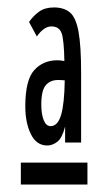

<svg xmlns="http://www.w3.org/2000/svg" viewBox="-20 -650 290 516"><path d="M107 -259Q78 -259 63 -289.5Q48 -320 48 -364Q48 -435 72 -461.5Q96 -488 134 -488Q142 -488 153 -486Q152 -543 145.5 -561Q139 -579 118 -579Q98 -579 79 -552L58 -591Q70 -608 85.5 -619Q101 -630 125 -630Q152 -630 168 -616.5Q184 -603 191 -565Q198 -527 198 -454V-267H155V-310Q147 -279 134 -269Q121 -259 107 -259ZM91 -369Q91 -343 97.5 -327Q104 -311 116 -311Q135 -311 144 -340.5Q153 -370 154 -434Q145 -435 136 -435Q115 -435 103 -421Q91 -407 91 -369ZM36 -213H215V-154H36Z"/></svg>

Font: Inconsolata UltraCondensed Medium
Style: Regular
Weight: 500
Width: 1
Monospace: yes
Designer: Raph Levien, Cyreal, Brenton Simpson
Foundry: Raph Levien, Cyreal, Google
Version: Version 3.001; ttfautohint (v1.8.2.53-6de2)